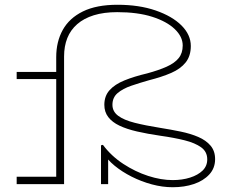

<svg xmlns="http://www.w3.org/2000/svg" viewBox="-20 -773 963 806"><path d="M705 13Q662 13 617.5 1Q573 -11 532.5 -31.5Q492 -52 461 -77.5Q430 -103 414 -131L434 -115V0H404V-163L412 -165Q447 -118 497.5 -85Q548 -52 602 -34.5Q656 -17 705 -17Q745 -17 778 -27.5Q811 -38 830.5 -57Q850 -76 850 -104Q850 -136 824.5 -154.5Q799 -173 755 -184Q711 -195 654 -203Q599 -211 555.5 -221Q512 -231 481.5 -245.5Q451 -260 434.5 -281.5Q418 -303 418 -333Q418 -370 440 -394.5Q462 -419 502.5 -435.5Q543 -452 598 -465Q646 -478 679.5 -493Q713 -508 730 -529Q747 -550 747 -582Q747 -619 713.5 -651Q680 -683 619 -702.5Q558 -722 472 -722Q416 -722 374 -709Q332 -696 304 -671.5Q276 -647 262.5 -613Q249 -579 249 -536V0H216V-533Q216 -598 243.5 -647.5Q271 -697 328 -725Q385 -753 473 -753Q564 -753 633.5 -729Q703 -705 742 -666Q781 -627 781 -580Q781 -538 759.5 -511Q738 -484 699 -467Q660 -450 605 -436Q566 -425 531 -413Q496 -401 474 -382.5Q452 -364 452 -333Q452 -305 476 -287Q500 -269 545.5 -257.5Q591 -246 654 -236Q698 -229 739 -220.5Q780 -212 812.5 -198Q845 -184 864 -161.5Q883 -139 883 -105Q883 -67 858.5 -40.5Q834 -14 794 -0.5Q754 13 705 13ZM50 0V-31H237V0ZM50 -441V-471H233V-441Z"/></svg>

Font: BioRhyme SemiExpanded ExtraLight
Style: Regular
Weight: 250
Width: 6
Designer: Aoife Mooney
Foundry: Aoife Mooney Type
Version: Version 1.600;gftools[0.9.33]